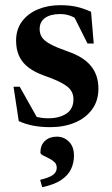

<svg xmlns="http://www.w3.org/2000/svg" viewBox="-20 -490 442 758"><path d="M216.5 -469.5Q253.5 -469.5 281 -463.5Q308.5 -457.5 339.5 -443.5L350 -318H325.5L262.5 -444L302 -401.5Q280.5 -418.5 260.8 -426.5Q241 -434.5 218 -434.5Q179 -434.5 157.8 -419.2Q136.5 -404 136.5 -375Q136.5 -355.5 146.5 -341.5Q156.5 -327.5 180 -315Q203.5 -302.5 244.5 -288Q275.5 -277.5 298.5 -263.8Q321.5 -250 337 -232Q352.5 -214 360.5 -191.2Q368.5 -168.5 368.5 -140Q368.5 -92 343.5 -58Q318.5 -24 275.8 -6Q233 12 178.5 12Q141 12 110.5 6Q80 0 54 -12L33.5 -147.5H58L136 -8.5L82 -45Q98.5 -36.5 113.2 -31.8Q128 -27 142.2 -25Q156.5 -23 170 -23Q214.5 -23 242.2 -41.5Q270 -60 270 -98Q270 -115 263 -128Q256 -141 241.8 -151.2Q227.5 -161.5 206 -171.2Q184.5 -181 155.5 -191Q117.5 -204.5 92.5 -223.5Q67.5 -242.5 55.5 -268.8Q43.5 -295 43.5 -329.5Q43.5 -374 66.8 -405.2Q90 -436.5 129.5 -453Q169 -469.5 216.5 -469.5ZM138.5 220Q177 210.5 190.5 199.5Q204 188.5 204 172.5Q204 158 194.2 149.2Q184.5 140.5 171.8 134.5Q159 128.5 149.2 123.2Q139.5 118 139.5 112Q139.5 83 157.5 66.2Q175.5 49.5 204 49.5Q232.5 49.5 252.2 69.2Q272 89 272 125Q272 153 260.5 177.5Q249 202 221.8 220.5Q194.5 239 146.5 249Z"/></svg>

Font: Newsreader 36pt SemiBold
Style: Regular
Weight: 600
Designer: Hugues Gentile
Foundry: Production Type
Version: Version 1.003